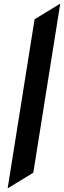

<svg xmlns="http://www.w3.org/2000/svg" viewBox="-20 -844 351 1055"><path d="M170 -738 22 191 163 105 311 -824Z"/></svg>

Font: Ember
Style: Ita
Weight: 400
Designer: Stig
Foundry: Cannot Into Space Fonts
Version: Version 0.127